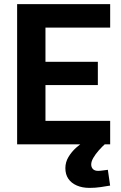

<svg xmlns="http://www.w3.org/2000/svg" viewBox="-20 -703 591 935"><path d="M63.4 0V-683H516.5V-568.5H201.4V-402H456.5V-288.9H201.4V-114.5H516.5V0ZM416.2 212Q380.2 212 353.6 200.2Q326.9 188.5 312.6 167.2Q298.3 145.9 298.3 115.7Q298.3 86.8 313.4 61.5Q328.6 36.1 351.1 16Q373.5 -4.2 395.2 -16.8L496.3 -6.1Q477.2 11 460.8 29.6Q444.5 48.2 434.3 65.9Q424.2 83.6 424.2 97.8Q424.2 111.6 432.6 120.3Q441 129.1 457.9 129.1Q467.7 129.1 481.8 127Q495.9 124.9 505.2 123.9L516.3 200.7Q498.4 204.1 471.1 208Q443.8 212 416.2 212Z"/></svg>

Font: Cairo
Style: Regular
Weight: 400
Designer: Mohamed Gaber, Accademia di Belle Arti di Urbino
Foundry: Kief Type Foundry, Accademia di Belle Arti di Urbino
Version: Version 3.120